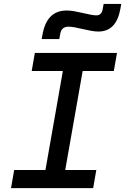

<svg xmlns="http://www.w3.org/2000/svg" viewBox="-20 -965 642 985"><path d="M196.8 0 318.8 -693.4H420.4L298.3 0ZM36.6 0 52.7 -92.8H474.1L458 0ZM142.6 -600.6 158.7 -693.4H580.1L564 -600.6ZM193.8 -764.6 198.2 -789.1Q209.5 -850.1 240.2 -880.6Q271 -911.1 322.3 -911.1Q339.4 -911.1 360.4 -907.5Q381.3 -903.8 403.1 -898.7Q424.8 -893.6 443.6 -889.9Q462.4 -886.2 474.6 -886.2Q500.5 -886.2 506.3 -915.5L511.7 -944.8H602.1L597.7 -920.4Q587.4 -861.8 559.1 -832.5Q530.8 -803.2 484.9 -803.2Q468.3 -803.2 447.8 -806.9Q427.2 -810.5 405.5 -815.7Q383.8 -820.8 364.7 -824.5Q345.7 -828.1 332 -828.1Q295.9 -828.1 289.6 -793.9L284.2 -764.6Z"/></svg>

Font: Cascadia Mono NF
Style: Italic
Weight: 400
Italic angle: -10°
Monospace: yes
Designer: Aaron Bell
Foundry: Saja Typeworks
Version: Version 2404.023